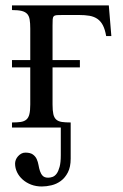

<svg xmlns="http://www.w3.org/2000/svg" viewBox="-20 -467 452 703"><path d="M368.7 -335Q364.7 -358.9 356.9 -374Q349.1 -389.2 336.9 -397.7Q324.7 -406.2 307.9 -409.2Q291 -412.1 269 -412.1H210.9Q196.3 -412.1 188.5 -411.6Q180.7 -411.1 177 -407.5Q173.3 -403.8 172.9 -396Q172.4 -388.2 172.4 -373.5V-247.1H272.5V-220.2H172.4V-84.5Q172.4 -62 175.3 -49.1Q178.2 -36.1 185.8 -29.3Q193.4 -22.5 206.3 -20.5Q219.2 -18.6 238.8 -18.6V113.8Q238.8 144.5 228.5 164.3Q218.3 184.1 202.6 195.6Q187 207 168.5 211.4Q149.9 215.8 133.3 215.8Q111.8 215.8 94 209Q76.2 202.1 63 190.4Q49.8 178.7 42.5 163.6Q35.2 148.4 35.2 131.8Q35.2 125.5 37.8 118.4Q40.5 111.3 45.7 105.5Q50.8 99.6 57.6 95.7Q64.5 91.8 72.8 91.8Q90.8 91.8 100.3 98.6Q109.9 105.5 114.5 115.7Q119.1 126 121.1 137.7Q123 149.4 126.5 159.7Q129.9 169.9 136.5 176.8Q143.1 183.6 156.7 183.6Q164.1 183.6 172.4 180.7Q180.7 177.7 187.3 168.9Q193.8 160.2 198.2 144Q202.6 127.9 202.6 101.1V0H23.9V-18.6Q43 -18.6 55.9 -20.5Q68.8 -22.5 76.7 -29.3Q84.5 -36.1 87.6 -49.1Q90.8 -62 90.8 -84.5V-220.2H23.9V-247.1H90.8V-361.8Q90.8 -382.3 88.6 -395.5Q86.4 -408.7 79.3 -416.3Q72.3 -423.8 59.1 -427Q45.9 -430.2 23.9 -430.2V-447.3H378.4L387.7 -335Z"/></svg>

Font: Doulos SIL Compact
Style: Regular
Weight: 400
Designer: Walt Agee, Victor Gaultney, Peter Martin, Debbi Hosken
Foundry: SIL International
Version: Version 4.110; 2011; Maintenance release ; LnSpcTght